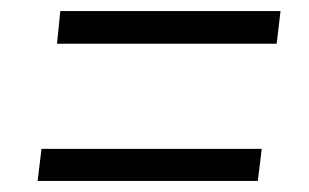

<svg xmlns="http://www.w3.org/2000/svg" viewBox="-20 -502 559 347"><path d="M83 -423 89 -482H487L480 -423ZM48 -175 55 -233H453L446 -175Z"/></svg>

Font: Koeln Type Sans Light
Style: Italic
Weight: 300
Italic angle: -7.5°
Designer: Eben Sorkin
Foundry: Eben Sorkin
Version: Version 2.001